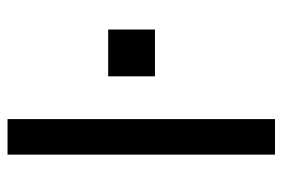

<svg xmlns="http://www.w3.org/2000/svg" viewBox="-142 -618 760 517"><g transform="rotate(-90 238.5 -360.0)"><path d="M175.8 -720.2V0H80.1V-720.2ZM291 -449.2H417V-323.2H291Z"/></g></svg>

Font: Aldrich [RUS by Daymarius]
Style: Regular
Weight: 400
Designer: Matthew Desmond
Foundry: Matthew Desmond
Version: Version 1.002 August 24, 2018